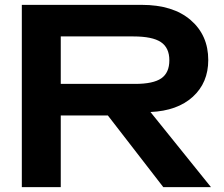

<svg xmlns="http://www.w3.org/2000/svg" viewBox="-20 -770 920 790"><path d="M69.8 0V-750H563Q691.9 -750 764.4 -687.5Q836.9 -625 836.9 -522.9Q836.9 -429.7 773.4 -371.8Q710 -314 599.1 -309.1L848.1 0H651.9L423.8 -294.9H230V0ZM536.1 -424.8Q610.8 -424.8 643.8 -447.8Q676.8 -470.7 676.8 -522Q676.8 -573.7 641.8 -596.9Q606.9 -620.1 528.8 -620.1H230V-424.8Z"/></svg>

Font: Mattone
Style: Regular
Weight: 400
Width: 6
Designer: Nunzio Mazzaferro
Foundry: Collletttivo
Version: Version 2.000;Glyphs 3.2 (3217)